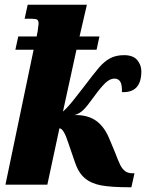

<svg xmlns="http://www.w3.org/2000/svg" viewBox="-20 -780 617 811"><path d="M295 -99 269 -175Q249 -238 231 -238L180 0H3L122 -570H45L57 -626H135Q136 -633 137 -638Q138 -643 139 -647Q143 -675 143 -680Q143 -693 137 -697Q131 -701 108 -701H84L97 -760H347L316 -626H400L388 -570H303L246 -309Q264 -324 291 -358L331 -409Q377 -470 398.5 -495Q420 -520 444.5 -533.5Q469 -547 504 -547Q542 -547 559.5 -526.5Q577 -506 577 -479Q577 -387 495 -391Q496 -422 488 -435Q480 -448 463 -448Q444 -448 424 -428.5Q404 -409 378 -373Q348 -331 332 -315.5Q316 -300 295 -294Q351 -295 386.5 -269.5Q422 -244 443 -191L464 -141Q480 -99 488 -83Q496 -67 508 -57.5Q520 -48 541 -48H548L535 11H527Q450 11 407 3Q364 -5 337 -28.5Q310 -52 295 -99Z"/></svg>

Font: Noto Serif NarrowBlack
Style: Italic
Weight: 900
Width: 4
Italic angle: -12°
Designer: Monotype Design Team
Foundry: Monotype Imaging Inc.
Version: Version 1.001